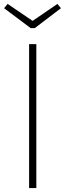

<svg xmlns="http://www.w3.org/2000/svg" viewBox="-20 -963 335 983"><path d="M274 -943 147 -856 19 -943 1 -921 137 -819H158L292 -921ZM166 -737H129V0H166Z"/></svg>

Font: Glow Sans SC Normal ExtraLight
Style: Regular
Weight: 200
Designer: Ryoko NISHIZUKA (kana, bopomofo & ideographs); Paul D. Hunt (Latin, Greek & Cyrillic); Sandoll Communications, Soo-young
Version: Version 0.93